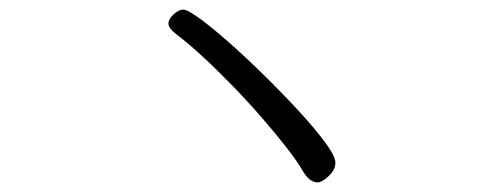

<svg xmlns="http://www.w3.org/2000/svg" viewBox="-20 -553 1040 399"><path d="M640 -174Q623 -174 609 -198Q599 -216 576.5 -245Q554 -274 524.5 -308Q495 -342 462.5 -375.5Q430 -409 399.5 -437Q369 -465 346 -482Q330 -495 330 -504Q330 -513 340.5 -523Q351 -533 361 -533Q370 -533 396.5 -513.5Q423 -494 459 -462Q495 -430 532.5 -393Q570 -356 603 -320Q636 -284 656.5 -256Q677 -228 677 -215Q677 -200 663 -187Q649 -174 640 -174Z"/></svg>

Font: QiushuiShotai Bright
Style: Regular
Weight: 400
Designer: Christian Thalmann (Catharsis Fonts)
Version: Version 1.250;